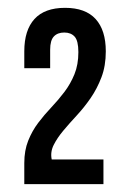

<svg xmlns="http://www.w3.org/2000/svg" viewBox="-20 -821 320 490"><path d="M180 -688Q180 -717 170.5 -727.5Q161 -738 144 -738Q127 -738 117.5 -728Q108 -718 108 -694V-647H42V-690Q42 -744 68 -772.5Q94 -801 146 -801Q198 -801 224 -772.5Q250 -744 250 -690Q250 -653 239 -624Q228 -595 211.5 -571Q195 -547 176 -526.5Q157 -506 141.5 -487.5Q126 -469 117 -451Q108 -433 112 -414H244V-351H42V-405Q42 -437 52 -462Q62 -487 77.5 -507.5Q93 -528 111 -547Q129 -566 144.5 -586.5Q160 -607 170 -631.5Q180 -656 180 -688Z"/></svg>

Font: BebasNeueW01-Regular
Style: Regular
Weight: 400
Designer: Ryoichi Tsunekawa
Foundry: Ryoichi Tsunekawa
Version: Version 1.30